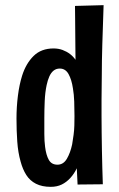

<svg xmlns="http://www.w3.org/2000/svg" viewBox="-20 -715 463 745"><path d="M44 -255Q44 -300 49.5 -343.5Q55 -387 66 -422Q81 -469 110.5 -498Q140 -527 188 -527Q207 -527 223 -521Q239 -515 251.5 -505.5Q264 -496 273 -483Q273 -502 272.5 -529.5Q272 -557 272 -587Q272 -617 271.5 -644.5Q271 -672 271 -692L382 -695Q379 -610 377 -543Q375 -476 375 -423.5Q375 -371 374 -328Q374 -297 374 -264.5Q374 -232 374.5 -198.5Q375 -165 375.5 -131Q376 -97 377 -64.5Q378 -32 379 0L281 1L278 -62Q268 -41 253 -24.5Q238 -8 219.5 1Q201 10 177 10Q143 10 119.5 -2Q96 -14 82 -36Q68 -58 60 -88Q50 -123 47 -165.5Q44 -208 44 -255ZM152 -256Q152 -224 152 -195.5Q152 -167 155 -145Q159 -113 169.5 -94.5Q180 -76 203 -76Q226 -76 239.5 -99Q253 -122 260 -155Q263 -173 265.5 -191.5Q268 -210 268.5 -228.5Q269 -247 269 -265Q269 -293 268 -321Q267 -349 263 -372Q258 -406 246 -427.5Q234 -449 212 -449Q198 -449 188 -441Q178 -433 171.5 -418.5Q165 -404 161 -385Q155 -357 153.5 -323Q152 -289 152 -256Z"/></svg>

Font: Truculenta
Style: Bold
Weight: 700
Designer: Ivan Castro, Eva Sanz & Omnibus-Type Team
Foundry: Omnibus-Type
Version: Version 1.002